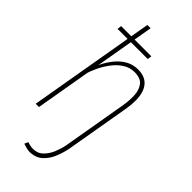

<svg xmlns="http://www.w3.org/2000/svg" viewBox="-301 -803 1069 1069"><g transform="rotate(45 234.0 -268.0)"><path d="M352.5 -202.1H377.4L335.9 43.5Q328.6 81.5 312.7 120.8Q296.9 160.2 267.8 186.5Q238.8 212.9 192.4 213.9Q178.2 213.4 165 210Q151.9 206.5 138.7 202.1L148.4 180.2Q159.2 183.6 170.4 186Q181.6 188.5 192.9 188.5Q229.5 188.5 253.2 165Q276.9 141.6 290.5 108.2Q304.2 74.7 310.1 43.5ZM181.6 -750 52.2 0H26.4L155.8 -750ZM103 -309.1 96.7 -338.4Q106.9 -370.6 124 -405.5Q141.1 -440.4 165.3 -470.5Q189.5 -500.5 221.4 -519.3Q253.4 -538.1 294.4 -538.6Q337.4 -538.1 361.8 -520.3Q386.2 -502.4 396.7 -473.4Q407.2 -444.3 407.5 -409.4Q407.7 -374.5 402.3 -341.8L343.3 0H317.9L376.5 -342.3Q382.8 -380.4 381.3 -420.4Q379.9 -460.4 359.9 -487.3Q339.8 -514.2 290.5 -514.2Q252.9 -513.7 222.2 -493.4Q191.4 -473.1 168 -441.7Q144.5 -410.2 127.9 -375Q111.3 -339.8 103 -309.1ZM294.9 -642.1 291.5 -617.2H53.7L57.1 -642.1Z"/></g></svg>

Font: Roboto Condensed Thin
Style: Italic
Weight: 250
Italic angle: -12°
Designer: Christian Robertson
Foundry: Google
Version: Version 3.008; 2023